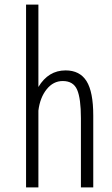

<svg xmlns="http://www.w3.org/2000/svg" viewBox="-20 -820 490 840"><path d="M94 0V-800H148V-439.5Q191.5 -512 267 -512Q329 -512 358.5 -465.2Q388 -418.5 388 -314V0H334V-303Q334 -389 317.5 -427.2Q301 -465.5 254.5 -465.5Q213 -465.5 184 -429.2Q155 -393 148 -336V0Z"/></svg>

Font: League Mono Condensed UltraLight
Style: Regular
Weight: 200
Width: 1
Designer: Tyler Finck
Foundry: The League of Moveable Type / Tyler Finck
Version: Version 2.210